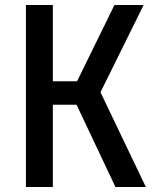

<svg xmlns="http://www.w3.org/2000/svg" viewBox="-20 -750 640 770"><path d="M84 0V-730H192V-424H289L439 -730H556L383 -380L565 0H443L287 -330H192V0Z"/></svg>

Font: JetBrains Mono NL SemiBold
Style: Regular
Weight: 600
Designer: Philipp Nurullin, Konstantin Bulenkov
Foundry: JetBrains
Version: Version 2.304; ttfautohint (v1.8.4.7-5d5b)